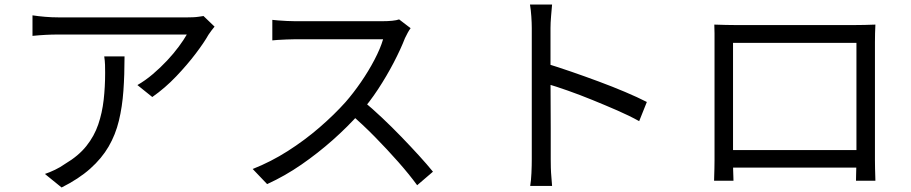

<svg xmlns="http://www.w3.org/2000/svg" viewBox="-20 -794 4040 851"><path d="M931 -676Q925 -669 917.5 -659Q910 -649 904 -640Q885 -606 847.5 -556.5Q810 -507 761 -455.5Q712 -404 655 -364L589 -417Q624 -437 657.5 -465.5Q691 -494 720.5 -525.5Q750 -557 772.5 -587.5Q795 -618 808 -641Q792 -641 756.5 -641Q721 -641 672.5 -641Q624 -641 569 -641Q514 -641 460 -641Q406 -641 359 -641Q312 -641 280 -641Q248 -641 238 -641Q210 -641 182 -639.5Q154 -638 124 -635V-726Q150 -722 180 -719.5Q210 -717 238 -717Q248 -717 281 -717Q314 -717 361.5 -717Q409 -717 465 -717Q521 -717 576.5 -717Q632 -717 681 -717Q730 -717 764.5 -717Q799 -717 812 -717Q822 -717 835.5 -717.5Q849 -718 862 -720Q875 -722 882 -723ZM532 -544Q532 -463 527 -392Q522 -321 507 -259Q492 -197 461.5 -144.5Q431 -92 380 -46.5Q329 -1 253 37L179 -23Q200 -30 224 -41.5Q248 -53 269 -68Q328 -103 363 -147Q398 -191 415.5 -242.5Q433 -294 439.5 -351.5Q446 -409 446 -471Q446 -490 445.5 -507Q445 -524 442 -544Z M1800 -669Q1795 -663 1787.5 -649.5Q1780 -636 1775 -625Q1756 -576 1725 -516.5Q1694 -457 1656 -399Q1618 -341 1576 -294Q1521 -232 1455 -173.5Q1389 -115 1316 -64.5Q1243 -14 1164 22L1100 -45Q1181 -77 1255.5 -124.5Q1330 -172 1395.5 -228.5Q1461 -285 1512 -342Q1546 -381 1579.5 -429.5Q1613 -478 1639.5 -528.5Q1666 -579 1678 -620Q1670 -620 1640 -620Q1610 -620 1569 -620Q1528 -620 1483 -620Q1438 -620 1397 -620Q1356 -620 1326.5 -620Q1297 -620 1288 -620Q1271 -620 1249.5 -619Q1228 -618 1210.5 -617Q1193 -616 1187 -615V-706Q1194 -705 1212.5 -703.5Q1231 -702 1252 -701Q1273 -700 1288 -700Q1299 -700 1328 -700Q1357 -700 1397.5 -700Q1438 -700 1482 -700Q1526 -700 1566.5 -700Q1607 -700 1636 -700Q1665 -700 1674 -700Q1699 -700 1718.5 -702Q1738 -704 1749 -708ZM1589 -347Q1630 -313 1673.5 -272Q1717 -231 1759 -187.5Q1801 -144 1837 -104.5Q1873 -65 1899 -33L1829 27Q1794 -21 1745 -76.5Q1696 -132 1641.5 -187.5Q1587 -243 1532 -290Z M2337 -88Q2337 -102 2337 -144.5Q2337 -187 2337 -245.5Q2337 -304 2337 -368.5Q2337 -433 2337 -494Q2337 -555 2337 -602Q2337 -649 2337 -670Q2337 -691 2335 -721Q2333 -751 2329 -774H2427Q2425 -752 2422.5 -722Q2420 -692 2420 -670Q2420 -631 2420 -576.5Q2420 -522 2420 -460.5Q2420 -399 2420.5 -338.5Q2421 -278 2421 -225.5Q2421 -173 2421 -136.5Q2421 -100 2421 -88Q2421 -72 2421.5 -51Q2422 -30 2424 -8.5Q2426 13 2427 30H2330Q2334 6 2335.5 -27Q2337 -60 2337 -88ZM2403 -512Q2452 -497 2511.5 -476.5Q2571 -456 2633 -433Q2695 -410 2750.5 -386.5Q2806 -363 2847 -342L2813 -257Q2770 -281 2716 -304.5Q2662 -328 2605.5 -351Q2549 -374 2496.5 -392.5Q2444 -411 2403 -423Z M3146 -685Q3176 -684 3197 -683.5Q3218 -683 3235 -683Q3247 -683 3279 -683Q3311 -683 3356.5 -683Q3402 -683 3454 -683Q3506 -683 3557.5 -683Q3609 -683 3654 -683Q3699 -683 3730 -683Q3761 -683 3772 -683Q3788 -683 3812.5 -683.5Q3837 -684 3860 -685Q3859 -667 3858.5 -646.5Q3858 -626 3858 -607Q3858 -597 3858 -567.5Q3858 -538 3858 -496Q3858 -454 3858 -405.5Q3858 -357 3858 -309Q3858 -261 3858 -220Q3858 -179 3858 -150.5Q3858 -122 3858 -114Q3858 -103 3858 -84Q3858 -65 3858.5 -46Q3859 -27 3859.5 -12.5Q3860 2 3860 7H3774Q3774 1 3774.5 -17.5Q3775 -36 3775.5 -59.5Q3776 -83 3776 -104Q3776 -111 3776 -142Q3776 -173 3776 -218.5Q3776 -264 3776 -316.5Q3776 -369 3776 -419.5Q3776 -470 3776 -512Q3776 -554 3776 -579Q3776 -604 3776 -604H3229Q3229 -604 3229 -579.5Q3229 -555 3229 -513Q3229 -471 3229 -420.5Q3229 -370 3229 -318Q3229 -266 3229 -220.5Q3229 -175 3229 -144Q3229 -113 3229 -104Q3229 -91 3229 -74Q3229 -57 3229.5 -40.5Q3230 -24 3230.5 -11Q3231 2 3231 7H3145Q3145 2 3145.5 -12.5Q3146 -27 3146.5 -46Q3147 -65 3147 -83.5Q3147 -102 3147 -115Q3147 -123 3147 -152Q3147 -181 3147 -223Q3147 -265 3147 -313.5Q3147 -362 3147 -410.5Q3147 -459 3147 -500.5Q3147 -542 3147 -570.5Q3147 -599 3147 -607Q3147 -625 3147 -646Q3147 -667 3146 -685ZM3808 -129V-51H3190V-129Z"/></svg>

Font: Noto Sans SC Thin
Style: Regular
Weight: 400
Version: Version 2.004-H2;hotconv 1.0.118;makeotfexe 2.5.65603